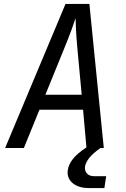

<svg xmlns="http://www.w3.org/2000/svg" viewBox="-20 -750 640 973"><path d="M6 0 312 -730H433L506 0H489Q451 27 433 49.5Q415 72 411 93Q408 115 420.5 129Q433 143 458 143H518L509 203H431Q376 203 346.5 176.5Q317 150 324 110Q328 83 349.5 55.5Q371 28 418 -3L401 -194H180L101 0ZM210 -270H394L373 -495Q367 -559 365 -602Q363 -645 363 -658Q359 -645 343.5 -602Q328 -559 302 -496Z"/></svg>

Font: JetBrains Mono NL
Style: Italic
Weight: 400
Italic angle: -9°
Monospace: yes
Designer: Philipp Nurullin, Konstantin Bulenkov
Foundry: JetBrains
Version: Version 2.305; ttfautohint (v1.8.4.7-5d5b)